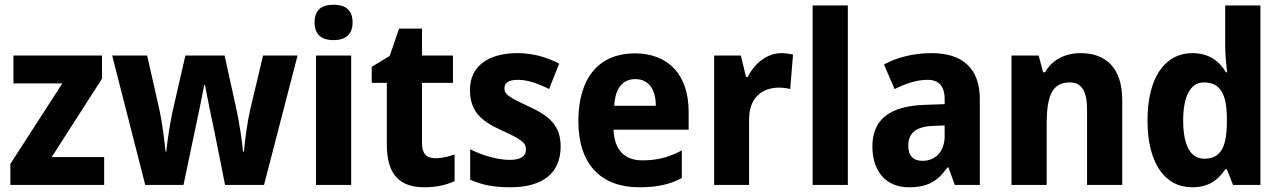

<svg xmlns="http://www.w3.org/2000/svg" viewBox="-20 -783 5425 813"><path d="M421 0V-118H199L412 -450V-548H37V-430H244L24 -89V0Z M888 -226 933 0H1098L1240 -548H1094L1039 -317C1027 -264 1016 -183 1013 -141H1009C1006 -185 992 -266 984 -307L931 -548H765L710 -308C702 -270 688 -186 684 -141H681C676 -190 666 -271 654 -323L603 -548H455L595 0H757L804 -224C814 -269 837 -381 845 -423H848C855 -383 878 -271 888 -226Z M1392 -763C1344 -763 1312 -743 1312 -688C1312 -634 1345 -613 1392 -613C1439 -613 1473 -634 1473 -688C1473 -743 1440 -763 1392 -763ZM1467 -548H1318V0H1467Z M1823 -113C1787 -113 1767 -132 1767 -174V-432H1898V-548H1767V-662H1670L1630 -546L1554 -500V-432H1618V-171C1618 -36 1679 10 1778 10C1830 10 1873 -1 1905 -16V-129C1877 -119 1850 -113 1823 -113Z M2354 -163C2354 -255 2301 -295 2217 -333C2132 -373 2116 -384 2116 -409C2116 -433 2135 -445 2173 -445C2215 -445 2259 -429 2305 -406L2348 -514C2289 -543 2234 -558 2171 -558C2048 -558 1970 -503 1970 -403C1970 -315 2013 -272 2102 -232C2194 -191 2207 -176 2207 -150C2207 -122 2186 -106 2138 -106C2089 -106 2023 -124 1971 -151V-22C2023 1 2073 10 2141 10C2281 10 2354 -52 2354 -163Z M2668 -557C2521 -557 2429 -459 2429 -270C2429 -85 2527 10 2687 10C2763 10 2816 -2 2867 -29V-146C2810 -116 2762 -104 2700 -104C2623 -104 2581 -150 2578 -234H2896V-309C2896 -467 2810 -557 2668 -557ZM2670 -448C2728 -448 2757 -403 2757 -335H2581C2585 -414 2620 -448 2670 -448Z M3289 -558C3225 -558 3173 -511 3146 -457H3139L3117 -548H3004V0H3152V-278C3152 -373 3211 -412 3279 -412C3296 -412 3315 -409 3326 -406L3338 -552C3324 -555 3304 -558 3289 -558Z M3570 0V-760H3421V0Z M3925 -558C3848 -558 3778 -540 3723 -510L3768 -406C3817 -430 3863 -445 3907 -445C3954 -445 3980 -420 3980 -363V-342L3895 -339C3750 -334 3674 -279 3674 -163C3674 -56 3733 10 3828 10C3910 10 3950 -16 3992 -74H3996L4023 0H4129V-363C4129 -493 4056 -558 3925 -558ZM3932 -250 3980 -252V-206C3980 -141 3940 -102 3887 -102C3849 -102 3826 -121 3826 -166C3826 -217 3855 -247 3932 -250Z M4556 -558C4491 -558 4436 -531 4405 -477H4397L4378 -548H4263V0H4412V-257C4412 -377 4435 -434 4510 -434C4562 -434 4583 -395 4583 -318V0H4732V-359C4732 -494 4664 -558 4556 -558Z M5028 10C5097 10 5138 -20 5168 -66H5175L5201 0H5317V-760H5168V-584C5168 -548 5173 -507 5176 -477H5171C5142 -526 5097 -558 5029 -558C4914 -558 4839 -457 4839 -273C4839 -91 4913 10 5028 10ZM5079 -111C5023 -111 4990 -164 4990 -273C4990 -378 5022 -434 5078 -434C5150 -434 5175 -381 5175 -278V-257C5173 -157 5147 -111 5079 -111Z"/></svg>

Font: Noto Sans Armenian SemiCondensed Medium
Style: Regular
Weight: 500
Width: 4
Designer: Monotype Design Team
Foundry: Monotype Imaging Inc.
Version: Version 2.008